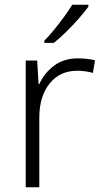

<svg xmlns="http://www.w3.org/2000/svg" viewBox="-20 -786 434 806"><path d="M307 -541Q346 -541 379 -533L370 -480Q338 -489 304 -489Q231 -489 188 -435Q145 -381 145 -292V0H88V-532H136L142 -433H145Q165 -478 206 -509.5Q247 -541 307 -541ZM351 -758Q336 -737 311.5 -709Q287 -681 259 -653.5Q231 -626 206 -606H166V-615Q185 -634 207 -661Q229 -688 249.5 -716Q270 -744 283 -766H351Z"/></svg>

Font: Noto Sans Canadian Aboriginal Light
Style: Regular
Weight: 300
Designer: Monotype Design Team, Typotheque's Kevin King
Foundry: Monotype Imaging Inc.
Version: Version 2.004; ttfautohint (v1.8.4.7-5d5b)